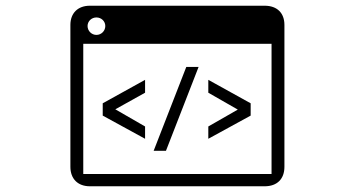

<svg xmlns="http://www.w3.org/2000/svg" viewBox="-20 -636 1240 671"><path d="M271 -28V-483H929V-28ZM286 -545C286 -562 300 -575 317 -575C334 -575 348 -562 348 -545C348 -528 334 -514 317 -514C300 -514 286 -528 286 -545ZM487 -194 383 -254 487 -312V-357L339 -275V-232L487 -151ZM674 -402H631L517 -109H560ZM974 -549C974 -590 949 -616 905 -616H294C252 -616 226 -590 226 -549V-53C226 -11 252 15 294 15H905C949 15 974 -11 974 -53ZM856 -232V-275L708 -357V-312L811 -253L708 -194V-151Z"/></svg>

Font: CryptoKit 1.4
Style: Regular
Weight: 400
Monospace: yes
Designer: Oceane Juvin
Foundry: http://www.head-geneve.ch
Version: Version 1.000